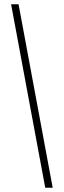

<svg xmlns="http://www.w3.org/2000/svg" viewBox="-20 -760 299 900"><path d="M32 -740H67L227 120H192Z"/></svg>

Font: Encode Sans Compressed
Style: ExtraLight
Weight: 200
Designer: Pablo Impallari, Andres Torresi
Foundry: Pablo Impallari, Andres Torresi
Version: Version 1.000; ttfautohint (v1.00) -l 8 -r 50 -G 200 -x 14 -